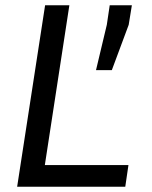

<svg xmlns="http://www.w3.org/2000/svg" viewBox="-20 -708 578 728"><path d="M45 0ZM45 0 151 -688H243L150 -82H467L455 0ZM344 -442 385 -614 396 -688H480L468 -614L404 -442Z"/></svg>

Font: Azeri Sans
Style: Italic
Weight: 400
Designer: Hector Gatti & Omnibus-Type (original fonts) / Cristiano Sobral (main changes and remastering)
Foundry: Omnibus-Type
Version: Version 0.07;August 21, 2020;FontCreator 13.0.0.2681 64-bit;